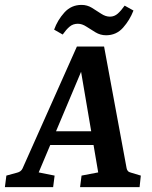

<svg xmlns="http://www.w3.org/2000/svg" viewBox="-35 -764 622 784"><path d="M156 -228H379L392 -172H135ZM482 -77Q483 -71 487 -66Q491 -61 500 -59L540 -47L535 0H292L298 -47L366 -60L286 -530H321L123 -60L188 -47L182 0H-15L-9 -47L35 -59Q51 -63 57 -76L279 -574H390ZM398 -620Q375 -620 355 -632Q335 -644 317.5 -655.5Q300 -667 283 -667Q263 -667 249 -655Q235 -643 221 -623L186 -643Q200 -682 228 -713Q256 -744 298 -744Q321 -744 340.5 -732Q360 -720 378 -708Q396 -696 414 -696Q432 -696 446 -708.5Q460 -721 474 -741L510 -721Q495 -682 467.5 -651Q440 -620 398 -620Z"/></svg>

Font: Rasa SemiBold
Style: Italic
Weight: 600
Italic angle: -7.10001°
Designer: Anna Giedrys (Yrsa+Rasa design), David Brezina (Yrsa art-direction, Rasa art-direction, design)
Foundry: Rosetta Type Foundry
Version: Version 2.004